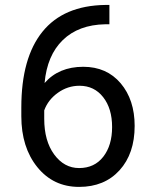

<svg xmlns="http://www.w3.org/2000/svg" viewBox="-20 -731 602 761"><path d="M413.6 -711.4V-634.8H397Q291.5 -632.8 229 -572.3Q166.5 -511.7 156.7 -401.9Q212.9 -466.3 310.1 -466.3Q402.8 -466.3 458.3 -400.9Q513.7 -335.4 513.7 -231.9Q513.7 -122.1 453.9 -56.2Q394 9.8 293.5 9.8Q191.4 9.8 127.9 -68.6Q64.5 -147 64.5 -270.5V-305.2Q64.5 -501.5 148.2 -605.2Q231.9 -709 397.5 -711.4ZM294.9 -391.1Q248.5 -391.1 209.5 -363.3Q170.4 -335.4 155.3 -293.5V-260.3Q155.3 -172.4 194.8 -118.7Q234.4 -64.9 293.5 -64.9Q354.5 -64.9 389.4 -109.9Q424.3 -154.8 424.3 -227.5Q424.3 -300.8 388.9 -345.9Q353.5 -391.1 294.9 -391.1Z"/></svg>

Font: RobotoInd
Style: Regular
Weight: 400
Designer: Google
Version: Version 2.001101; 2014